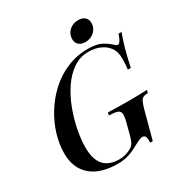

<svg xmlns="http://www.w3.org/2000/svg" viewBox="-209 -1066 1169 1233"><g transform="rotate(-30 375.5 -449.5)"><path d="M332 -6Q359 -6 382.5 -13.5Q406 -21 421 -30Q440 -42 448.5 -58.5Q457 -75 464 -100L487 -188Q498 -229 495.5 -249Q493 -269 473.5 -276Q454 -283 412 -284L417 -304Q437 -303 464.5 -302.5Q492 -302 522 -301.5Q552 -301 577 -301Q617 -301 650.5 -302Q684 -303 706 -304L701 -284Q679 -283 666.5 -277Q654 -271 645.5 -253Q637 -235 627 -198L574 0H554Q557 -23 552 -40Q547 -57 531 -57Q516 -57 500 -49Q484 -41 462 -30Q424 -8 387.5 3Q351 14 309 14Q181 14 111.5 -46Q42 -106 42 -215Q42 -283 63.5 -354Q85 -425 126 -491Q167 -557 224 -609Q281 -661 353 -691.5Q425 -722 508 -722Q573 -722 608.5 -703Q644 -684 672 -657Q687 -642 700 -652Q713 -662 729 -708H751Q736 -669 720 -613.5Q704 -558 687 -478H665Q667 -498 668.5 -516.5Q670 -535 670 -553Q670 -574 667 -591.5Q664 -609 656 -626Q636 -663 595.5 -683.5Q555 -704 502 -704Q439 -704 387.5 -668.5Q336 -633 297 -574.5Q258 -516 232 -446.5Q206 -377 192.5 -307.5Q179 -238 179 -182Q179 -92 217 -49Q255 -6 332 -6ZM453 -825Q453 -863 480 -888Q507 -913 547 -913Q578 -913 595.5 -897Q613 -881 613 -854Q613 -819 586 -793Q559 -767 519 -767Q488 -767 470.5 -783Q453 -799 453 -825Z"/></g></svg>

Font: Playfair Display SemiBold
Style: Italic
Weight: 600
Italic angle: -14°
Designer: Claus Eggers Sørensen
Foundry: Claus Eggers Sørensen
Version: Version 1.203